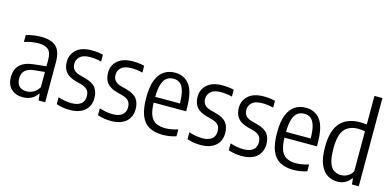

<svg xmlns="http://www.w3.org/2000/svg" viewBox="-74 -1248 3468 1698"><g transform="rotate(15 1660.0 -399.0)"><path d="M180.5 8.5Q115.5 8.5 75 -29.5Q34.5 -67.5 34.5 -138Q34.5 -210 77.2 -250.5Q120 -291 212 -299.5L314 -310.5V-367Q314 -438 283.8 -463.2Q253.5 -488.5 192.5 -488.5Q165.5 -488.5 132.2 -483.2Q99 -478 65.5 -466.5V-529.5Q95 -539.5 132.5 -545Q170 -550.5 202.5 -550.5Q293 -550.5 339.2 -509.8Q385.5 -469 385.5 -364V0H324.5L319 -60H314Q291 -24.5 256.5 -8Q222 8.5 180.5 8.5ZM108.5 -146.5Q108.5 -97 132.5 -73.8Q156.5 -50.5 200 -50.5Q228 -50.5 258.8 -65Q289.5 -79.5 314 -118.5V-258.5L217 -248.5Q108.5 -238 108.5 -146.5Z M611.5 9.5Q546.5 9.5 488.5 -10.5V-73.5Q553 -52.5 610.5 -52.5Q668 -52.5 697.8 -76.5Q727.5 -100.5 727.5 -145.5Q727.5 -185 708.5 -205Q689.5 -225 653 -235.5L598.5 -250Q533.5 -268 505.2 -304Q477 -340 477 -396.5Q477 -464 525.2 -507.2Q573.5 -550.5 665 -550.5Q695 -550.5 720.5 -547.5Q746 -544.5 770 -538.5V-476Q742.5 -483 718.8 -486Q695 -489 667.5 -489Q603.5 -489 574.8 -462Q546 -435 546 -397.5Q546 -362.5 563.8 -342.2Q581.5 -322 618 -311.5L672.5 -297Q741.5 -278.5 769 -241.8Q796.5 -205 796.5 -148Q796.5 -74 747.5 -32.2Q698.5 9.5 611.5 9.5Z M989 9.5Q924 9.5 866 -10.5V-73.5Q930.5 -52.5 988 -52.5Q1045.5 -52.5 1075.2 -76.5Q1105 -100.5 1105 -145.5Q1105 -185 1086 -205Q1067 -225 1030.5 -235.5L976 -250Q911 -268 882.8 -304Q854.5 -340 854.5 -396.5Q854.5 -464 902.8 -507.2Q951 -550.5 1042.5 -550.5Q1072.5 -550.5 1098 -547.5Q1123.5 -544.5 1147.5 -538.5V-476Q1120 -483 1096.2 -486Q1072.5 -489 1045 -489Q981 -489 952.2 -462Q923.5 -435 923.5 -397.5Q923.5 -362.5 941.2 -342.2Q959 -322 995.5 -311.5L1050 -297Q1119 -278.5 1146.5 -241.8Q1174 -205 1174 -148Q1174 -74 1125 -32.2Q1076 9.5 989 9.5Z M1462.5 9.5Q1387.5 9.5 1337.8 -18Q1288 -45.5 1263 -107.2Q1238 -169 1238 -272Q1238 -372 1262 -433.2Q1286 -494.5 1329.2 -522.5Q1372.5 -550.5 1429.5 -550.5Q1514 -550.5 1562 -486.5Q1610 -422.5 1610 -270.5V-245.5H1313Q1314.5 -172.5 1332 -130.2Q1349.5 -88 1383.8 -70.5Q1418 -53 1470 -53Q1518.5 -53 1585 -73V-10Q1551 0.5 1521.5 5Q1492 9.5 1462.5 9.5ZM1429.5 -495.5Q1396.5 -495.5 1370.8 -478.8Q1345 -462 1329.5 -419.2Q1314 -376.5 1313 -298.5H1539Q1538 -376.5 1524 -419.2Q1510 -462 1485.8 -478.8Q1461.5 -495.5 1429.5 -495.5Z M1809 9.5Q1744 9.5 1686 -10.5V-73.5Q1750.5 -52.5 1808 -52.5Q1865.5 -52.5 1895.2 -76.5Q1925 -100.5 1925 -145.5Q1925 -185 1906 -205Q1887 -225 1850.5 -235.5L1796 -250Q1731 -268 1702.8 -304Q1674.5 -340 1674.5 -396.5Q1674.5 -464 1722.8 -507.2Q1771 -550.5 1862.5 -550.5Q1892.5 -550.5 1918 -547.5Q1943.5 -544.5 1967.5 -538.5V-476Q1940 -483 1916.2 -486Q1892.5 -489 1865 -489Q1801 -489 1772.2 -462Q1743.5 -435 1743.5 -397.5Q1743.5 -362.5 1761.2 -342.2Q1779 -322 1815.5 -311.5L1870 -297Q1939 -278.5 1966.5 -241.8Q1994 -205 1994 -148Q1994 -74 1945 -32.2Q1896 9.5 1809 9.5Z M2186.5 9.5Q2121.5 9.5 2063.5 -10.5V-73.5Q2128 -52.5 2185.5 -52.5Q2243 -52.5 2272.8 -76.5Q2302.5 -100.5 2302.5 -145.5Q2302.5 -185 2283.5 -205Q2264.5 -225 2228 -235.5L2173.5 -250Q2108.5 -268 2080.2 -304Q2052 -340 2052 -396.5Q2052 -464 2100.2 -507.2Q2148.5 -550.5 2240 -550.5Q2270 -550.5 2295.5 -547.5Q2321 -544.5 2345 -538.5V-476Q2317.5 -483 2293.8 -486Q2270 -489 2242.5 -489Q2178.5 -489 2149.8 -462Q2121 -435 2121 -397.5Q2121 -362.5 2138.8 -342.2Q2156.5 -322 2193 -311.5L2247.5 -297Q2316.5 -278.5 2344 -241.8Q2371.5 -205 2371.5 -148Q2371.5 -74 2322.5 -32.2Q2273.5 9.5 2186.5 9.5Z M2660 9.5Q2585 9.5 2535.2 -18Q2485.5 -45.5 2460.5 -107.2Q2435.5 -169 2435.5 -272Q2435.5 -372 2459.5 -433.2Q2483.5 -494.5 2526.8 -522.5Q2570 -550.5 2627 -550.5Q2711.5 -550.5 2759.5 -486.5Q2807.5 -422.5 2807.5 -270.5V-245.5H2510.5Q2512 -172.5 2529.5 -130.2Q2547 -88 2581.2 -70.5Q2615.5 -53 2667.5 -53Q2716 -53 2782.5 -73V-10Q2748.5 0.5 2719 5Q2689.5 9.5 2660 9.5ZM2627 -495.5Q2594 -495.5 2568.2 -478.8Q2542.5 -462 2527 -419.2Q2511.5 -376.5 2510.5 -298.5H2736.5Q2735.5 -376.5 2721.5 -419.2Q2707.5 -462 2683.2 -478.8Q2659 -495.5 2627 -495.5Z M3061 9.5Q3012.5 9.5 2970.8 -15.5Q2929 -40.5 2903.5 -99.5Q2878 -158.5 2878 -260Q2878 -409.5 2940.5 -480Q3003 -550.5 3123.5 -550.5Q3152 -550.5 3183.5 -546.5V-808H3256.5V0H3194L3188.5 -54.5H3183.5Q3166 -28 3134.8 -9.2Q3103.5 9.5 3061 9.5ZM3078 -55Q3108.5 -55 3137.8 -70.8Q3167 -86.5 3183.5 -117.5V-484Q3153 -490 3118.5 -490Q3039 -490 2996.2 -440Q2953.5 -390 2953.5 -267.5Q2953.5 -180.5 2970 -134.5Q2986.5 -88.5 3014.8 -71.8Q3043 -55 3078 -55Z"/></g></svg>

Font: Encode Sans Condensed
Style: Regular
Weight: 400
Width: 3
Designer: Multiple Designers
Foundry: Impallari Type
Version: Version 3.000; ttfautohint (v1.8.3) -l 8 -r 50 -G 200 -x 14 